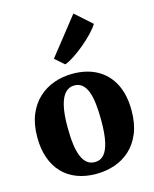

<svg xmlns="http://www.w3.org/2000/svg" viewBox="-131 -977 862 1076"><g transform="rotate(-15 300.0 -439.0)"><path d="M25.5 -272.5Q25.5 -347.5 48.2 -402.8Q71 -458 110.5 -494.2Q150 -530.5 200.5 -548.2Q251 -566 307.5 -566Q390 -566 450 -532.8Q510 -499.5 542.5 -436.2Q575 -373 575 -282.5Q575 -205.5 552.2 -150.2Q529.5 -95 490 -59Q450.5 -23 399.8 -6Q349 11 292.5 11Q231 11 181.8 -7.8Q132.5 -26.5 97.8 -62.8Q63 -99 44.2 -152Q25.5 -205 25.5 -272.5ZM303 -55Q334.5 -55 355 -77.8Q375.5 -100.5 386 -148Q396.5 -195.5 396.5 -270Q396.5 -326 391.5 -369Q386.5 -412 375.2 -441Q364 -470 345.5 -485Q327 -500 300.5 -500Q269.5 -500 248 -477.2Q226.5 -454.5 215.2 -407.2Q204 -360 204 -285Q204 -228 209.5 -185.2Q215 -142.5 227 -113.5Q239 -84.5 257.5 -69.8Q276 -55 303 -55ZM282.5 -627.5 229.5 -674 400.5 -890.5 496.5 -805Q483 -782.5 457 -755.5Q431 -728.5 399.8 -702.2Q368.5 -676 338 -656Q307.5 -636 284.5 -627.5Z"/></g></svg>

Font: Merriweather 28pt Black
Style: Regular
Weight: 900
Version: Version 2.100